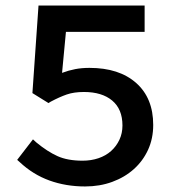

<svg xmlns="http://www.w3.org/2000/svg" viewBox="-20 -661 615 693"><path d="M278 -81Q309 -81 335.5 -90Q362 -99 381 -116Q400 -133 411 -156.5Q422 -180 422 -208Q422 -267 385 -298Q348 -329 283 -329Q247 -329 221 -320Q195 -311 163 -294L155 -289L97 -325L119 -641H502V-546H218L204 -398Q228 -407 251.5 -411.5Q275 -416 303 -416Q410 -416 471.5 -361.5Q533 -307 533 -210Q533 -161 514.5 -120.5Q496 -80 463 -50.5Q430 -21 385 -4.5Q340 12 287 12Q218 12 158.5 -9.5Q99 -31 51 -76L42 -84L99 -158L111 -147Q151 -114 187.5 -97.5Q224 -81 278 -81Z"/></svg>

Font: Codetta
Style: Bold
Weight: 700
Designer: Ulrich Proeller
Foundry: PROSA GmbH
Version: Version 2.00;September 29, 2018;FontCreator 11.5.0.2427 64-b